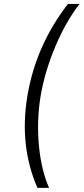

<svg xmlns="http://www.w3.org/2000/svg" viewBox="-20 -781 413 949"><path d="M115.4 -306.8C87 -136.7 106.9 14.6 165.1 147.7H222.7C172.2 36.6 153.4 -143.1 180.8 -306.8C208.5 -470.2 285.5 -650.2 373.2 -761.4H315.7C213.1 -628.9 143.8 -477.3 115.4 -306.8Z"/></svg>

Font: TID UI Light
Style: Italic
Weight: 300
Italic angle: -9.39999°
Designer: The TID Project Authors
Foundry: Bakken & Bæck
Version: Version 1.001;hotconv 1.0.109;makeotfexe 2.5.65596